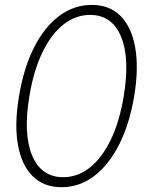

<svg xmlns="http://www.w3.org/2000/svg" viewBox="-20 -758 597 788"><path d="M232.4 10.3Q159.2 10.3 113.8 -35.2Q68.4 -80.6 53.5 -164.3Q38.6 -248 58.1 -363.3Q77.1 -479 119.6 -563Q162.1 -647 222.7 -692.4Q283.2 -737.8 356.4 -737.8Q429.7 -737.8 474.9 -692.4Q520 -647 534.9 -563Q549.8 -479 530.8 -363.3Q511.2 -248 468.8 -164.3Q426.3 -80.6 366 -35.2Q305.7 10.3 232.4 10.3ZM239.3 -30.8Q299.3 -30.8 349.4 -70.8Q399.4 -110.8 435.1 -185.3Q470.7 -259.8 487.8 -363.3Q513.7 -519.5 476.6 -608.2Q439.5 -696.8 349.6 -696.8Q289.6 -696.8 239.5 -656.7Q189.5 -616.7 153.6 -542Q117.7 -467.3 100.6 -363.3Q74.7 -208 112.1 -119.4Q149.4 -30.8 239.3 -30.8Z"/></svg>

Font: Inter Display Extra Light
Style: Italic
Weight: 200
Italic angle: -9.39999°
Designer: Rasmus Andersson
Foundry: rsms
Version: Version 4.000;git-4fc901f